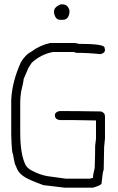

<svg xmlns="http://www.w3.org/2000/svg" viewBox="-20 -868 540 876"><path d="M209 -671.9H322.3L339.8 -668Q457 -668 457 -650.4L459 -640.6Q459 -625 437.5 -621.1Q381.8 -627 326.2 -627Q319.8 -630.9 314.5 -630.9H222.7Q168.9 -621.6 125 -582Q107.4 -556.2 107.4 -552.7L87.9 -507.8Q87.9 -497.1 76.2 -449.2Q72.3 -420.4 72.3 -406.2V-263.7Q72.3 -161.6 97.7 -113.3Q108.4 -97.2 128.9 -87.9Q161.1 -70.8 195.3 -64.5L281.2 -52.7H388.7Q390.6 -52.7 404.3 -56.6V-58.6Q404.3 -70.8 412.1 -101.6Q414.1 -159.7 414.1 -199.2V-203.1Q418 -231.4 418 -234.4V-318.4Q344.2 -320.3 306.6 -320.3H252Q230.5 -323.7 230.5 -341.8Q230.5 -357.4 252 -361.3H267.6Q333 -361.3 441.4 -359.4Q459 -353 459 -337.9V-236.3Q459 -234.9 455.1 -197.3Q455.1 -166 453.1 -93.8Q447.8 -81.5 443.4 -31.2Q443.4 -23.4 404.3 -11.7H275.4L177.7 -23.4Q113.3 -46.9 95.7 -58.6Q61.5 -78.1 52.7 -111.3Q47.9 -111.3 39.1 -166Q33.7 -166 31.2 -255.9V-412.1Q35.2 -496.6 76.2 -585.9Q99.6 -621.6 121.1 -630.9Q160.2 -661.1 209 -671.9ZM265.6 -848.1Q289.1 -848.1 296.9 -820.8V-811Q292.5 -777.8 267.6 -777.8H253.9Q232.4 -777.8 226.6 -809.1V-816.9Q226.6 -835 255.9 -848.1Z"/></svg>

Font: CEF Fonts CJK Mono
Style: Regular
Weight: 400
Designer: PartyBoss (派对大魔王)
Version: Release 2.25